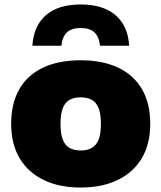

<svg xmlns="http://www.w3.org/2000/svg" viewBox="-20 -829 722 860"><path d="M341.5 11Q246 11 176.2 -22.5Q106.5 -56 68.2 -119.8Q30 -183.5 30 -274Q30 -365.5 66.2 -429Q102.5 -492.5 172.2 -525.8Q242 -559 341.5 -559Q440.5 -559 510.2 -525.5Q580 -492 616.5 -428.5Q653 -365 653 -274.5Q653 -183.5 614.8 -119.8Q576.5 -56 506.5 -22.5Q436.5 11 341.5 11ZM341.5 -155Q371 -155 391.2 -166.5Q411.5 -178 421.8 -204Q432 -230 432 -274Q432 -318.5 421.8 -344.5Q411.5 -370.5 391.2 -381.8Q371 -393 341.5 -393Q312 -393 291.8 -381.8Q271.5 -370.5 261.2 -344.5Q251 -318.5 251 -274.5Q251 -230.5 261 -204.2Q271 -178 291.2 -166.5Q311.5 -155 341.5 -155ZM125 -624Q130.5 -713 185.8 -761Q241 -809 341.5 -809Q441.5 -809 497.5 -761Q553.5 -713 558.5 -624H428Q424 -664 403.2 -683.8Q382.5 -703.5 341.5 -703.5Q300 -703.5 279.5 -683.8Q259 -664 255 -624Z"/></svg>

Font: Encode Sans SemiExpanded Black
Style: Regular
Weight: 900
Width: 6
Designer: Multiple Designers
Foundry: Impallari Type
Version: Version 3.002